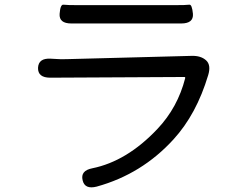

<svg xmlns="http://www.w3.org/2000/svg" viewBox="-20 -762 1040 818"><path d="M392 33Q341 46 332 6Q322 -35 373 -45Q521 -75 651 -213Q737 -304 769 -429Q770 -434 765 -434L194 -431Q141 -431 142 -473Q144 -515 196 -512L214 -511Q239 -509 264 -510L797 -524Q836 -525 858 -505Q880 -485 867 -442Q817 -275 719 -168Q584 -20 392 33ZM284 -662Q231 -662 234 -703Q237 -744 250.5 -742Q264 -740 321 -740H714Q775 -740 786.5 -742Q798 -744 802 -703Q805 -662 752 -662Z"/></svg>

Font: Resource Han Rounded HK
Style: Regular
Weight: 400
Designer: Cyano Hao (round all glyphs); Ryoko NISHIZUKA  (kana, bopomofo & ideographs); Paul D. Hunt (Latin, Greek & Cyrillic); Sa
Foundry: Cyano Hao
Version: 0.990